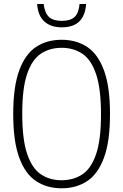

<svg xmlns="http://www.w3.org/2000/svg" viewBox="-20 -952 629 980"><path d="M294.5 9Q219 9 163.8 -27.8Q108.5 -64.5 78 -147.8Q47.5 -231 47.5 -370Q47.5 -509 78 -592.2Q108.5 -675.5 163.8 -712.2Q219 -749 294.5 -749Q370 -749 425.2 -712.2Q480.5 -675.5 511 -592.2Q541.5 -509 541.5 -370Q541.5 -231 511 -147.8Q480.5 -64.5 425.2 -27.8Q370 9 294.5 9ZM294.5 -32Q355 -32 400.2 -62Q445.5 -92 470.5 -165.2Q495.5 -238.5 495.5 -368Q495.5 -499.5 470.5 -573.5Q445.5 -647.5 400.2 -677.8Q355 -708 294.5 -708Q234 -708 188.8 -678Q143.5 -648 118.5 -574.8Q93.5 -501.5 93.5 -372Q93.5 -240.5 118.5 -166.5Q143.5 -92.5 188.8 -62.2Q234 -32 294.5 -32ZM295.5 -812.5Q239 -812.5 206.2 -842.5Q173.5 -872.5 169.5 -931.5H203Q208.5 -885.5 230 -865.5Q251.5 -845.5 295.5 -845.5Q339.5 -845.5 360.8 -865.5Q382 -885.5 386 -931.5H419.5Q411.5 -812.5 295.5 -812.5Z"/></svg>

Font: Encode Sans Condensed Condensed ExtraLight
Style: Regular
Weight: 200
Width: 3
Designer: Multiple Designers
Foundry: Impallari Type
Version: Version 3.000; ttfautohint (v1.8.3) -l 8 -r 50 -G 200 -x 14 